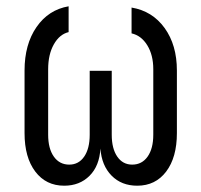

<svg xmlns="http://www.w3.org/2000/svg" viewBox="-20 -580 640 610"><path d="M184 10Q126 10 92 -35Q58 -80 58 -157V-356Q58 -439 96 -494Q134 -549 198 -560V-478Q169 -471 151 -439Q133 -407 133 -360V-152Q133 -108 151 -82.5Q169 -57 200 -57Q230 -57 247.5 -82.5Q265 -108 265 -152V-355H335V-152Q335 -108 352.5 -82.5Q370 -57 400 -57Q431 -57 449 -82.5Q467 -108 467 -152V-360Q467 -405 448 -436Q429 -467 398 -474V-556Q464 -545 503 -491Q542 -437 542 -356V-157Q542 -80 508 -35Q474 10 416 10Q366 10 334.5 -22Q303 -54 299 -108Q296 -53 264.5 -21.5Q233 10 184 10Z"/></svg>

Font: Pitagon Sans Mono Light
Style: Regular
Weight: 300
Monospace: yes
Designer: Travis Tran
Foundry: Pitagon
Version: Version 1.001; ttfautohint (v1.8.4.7-5d5b);gftools[0.9.26]